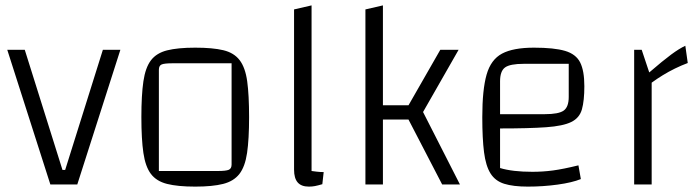

<svg xmlns="http://www.w3.org/2000/svg" viewBox="-20 -685 2592 713"><path d="M7 -500H72L212 -54H222L362 -500H427L267 0H167Z M705 8Q640 8 600.5 -2Q561 -12 540.5 -39Q520 -66 512.5 -117Q505 -168 505 -250Q505 -332 512.5 -383Q520 -434 540.5 -461Q561 -488 600.5 -498Q640 -508 705 -508Q770 -508 809.5 -498.5Q849 -489 870 -461.5Q891 -434 898 -383Q905 -332 905 -250Q905 -168 897.5 -117Q890 -66 869 -39Q848 -12 808.5 -2Q769 8 705 8ZM570 -50H789Q819 -50 829.5 -54.5Q840 -59 840 -74V-450H621Q590 -450 580 -445.5Q570 -441 570 -426Z M1137 -50Q1144 -49 1156.5 -47.5Q1169 -46 1182 -46L1177 -1Q1160 4 1149.5 6Q1139 8 1127 8Q1099 8 1085.5 -7.5Q1072 -23 1072 -55V-650L1137 -665Z M1497 -241H1402V0H1337V-650L1402 -665V-294H1497L1615 -500H1683L1551 -269L1688 0H1622Z M1940 8Q1886 8 1852.5 -2.5Q1819 -13 1801.5 -41Q1784 -69 1777.5 -119.5Q1771 -170 1771 -250Q1771 -352 1787 -408Q1803 -464 1844.5 -486Q1886 -508 1963 -508Q2038 -508 2078.5 -496Q2119 -484 2134.5 -453Q2150 -422 2150 -365Q2150 -311 2141 -279Q2132 -247 2101.5 -232Q2071 -217 2008 -212.5Q1945 -208 1837 -208H1807V-261H2003Q2055 -261 2073.5 -274.5Q2092 -288 2092 -325V-448H1925Q1874 -448 1855.5 -434.5Q1837 -421 1837 -383V-61Q1883 -47 1957 -47Q1996 -47 2033.5 -52Q2071 -57 2128 -71L2137 -20Q2105 -7 2051 0.5Q1997 8 1940 8Z M2363 -500 2391 -416Q2442 -460 2472.5 -482.5Q2503 -505 2525 -515L2534 -451Q2510 -442 2486.5 -430.5Q2463 -419 2441 -405.5Q2419 -392 2400 -378V0H2335V-500Z"/></svg>

Font: Changa ExtraLight
Style: Regular
Weight: 250
Designer: Eduardo Rodriguez Tunni
Foundry: Eduardo Rodriguez Tunni
Version: Version 3.002; ttfautohint (v1.8.2)